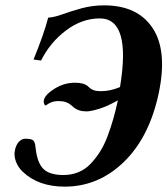

<svg xmlns="http://www.w3.org/2000/svg" viewBox="-20 -678 619 710"><path d="M416 -307.1Q377 -284.7 345.9 -275.4Q314.9 -266.1 300.8 -266.1Q284.2 -266.1 272.7 -270Q261.2 -273.9 254.4 -279.5Q247.6 -285.2 241 -290.8Q234.4 -296.4 223.4 -300.3Q212.4 -304.2 196.8 -304.2Q181.2 -304.2 170.7 -300Q160.2 -295.9 155.3 -292Q150.4 -288.1 147.9 -288.1Q145.5 -288.1 143.1 -294.4Q140.6 -300.8 142.1 -307.1Q146 -327.6 181.6 -349.9Q217.3 -372.1 256.8 -372.1Q274.4 -372.1 285.6 -368.9Q296.9 -365.7 302.5 -361.1Q308.1 -356.4 313.2 -351.8Q318.4 -347.2 327.9 -344Q337.4 -340.8 353 -340.8Q387.7 -340.8 423.8 -356Q465.8 -609.9 349.1 -609.9Q283.2 -609.9 224.4 -565.7Q165.5 -521.5 131.8 -454.1L104 -458Q142.1 -550.8 158.2 -612.8Q179.7 -613.8 211.2 -625.2Q242.7 -636.7 282.2 -647.5Q321.8 -658.2 365.2 -658.2Q488.3 -658.2 544.2 -574.5Q600.1 -490.7 566.9 -333Q532.2 -170.4 438 -79.1Q343.8 12.2 219.2 12.2Q121.6 12.2 64 -43Q46.9 -59.1 38.8 -80.8Q30.8 -102.5 35.2 -122.1Q38.6 -141.1 49.3 -153.1Q60.1 -165 73.2 -165Q95.2 -165 102.5 -159.2Q109.9 -153.3 111.8 -129.9Q117.7 -75.7 140.6 -53.2Q163.6 -30.8 214.8 -30.8Q244.6 -30.8 270 -41.3Q295.4 -51.8 314.7 -72Q334 -92.3 349.6 -116.7Q365.2 -141.1 377.7 -174.3Q390.1 -207.5 398.9 -238.3Q407.7 -269 416 -307.1Z"/></svg>

Font: Common Serif
Style: Bold Italic
Weight: 700
Italic angle: -12°
Designer: Philipp H. Poll, Khaled Hosny
Foundry: Stefan Peev, Context Ltd.
Version: Version 1.026